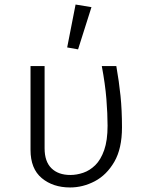

<svg xmlns="http://www.w3.org/2000/svg" viewBox="-20 -816 640 846"><path d="M492.5 -525Q504.5 -457 511 -393.8Q517.5 -330.5 517.5 -254.5Q517.5 -161.5 483.8 -103.2Q450 -45 397.8 -17.5Q345.5 10 289 10Q213.5 10 164 -31.2Q114.5 -72.5 114.5 -155.5V-525H176.5V-162.5Q176.5 -104 206.8 -74.5Q237 -45 290 -45Q318 -45 346.8 -54.8Q375.5 -64.5 399.8 -88.2Q424 -112 439 -154.5Q454 -197 454 -262Q454 -314 448.8 -379.8Q443.5 -445.5 428.5 -525ZM313 -796 383 -784.5 324 -598.5 276 -607Z"/></svg>

Font: Fira Code Light Light
Style: Regular
Weight: 300
Monospace: yes
Version: Version 5.002